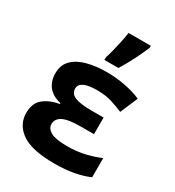

<svg xmlns="http://www.w3.org/2000/svg" viewBox="-192 -908 938 1030"><g transform="rotate(30 277.5 -393.0)"><path d="M410 -336V-233H328Q251 -233 218 -216Q185 -199 185 -166Q185 -139 215 -122Q245 -105 316 -105Q377 -105 430 -118Q483 -131 517 -147V-28Q480 -11 426 -0.5Q372 10 305 10Q164 10 101 -34Q38 -78 38 -151Q38 -211 74.5 -241Q111 -271 171 -282V-287Q119 -299 93 -331.5Q67 -364 67 -413Q67 -465 99 -496.5Q131 -528 185 -542Q239 -556 305 -556Q362 -556 419 -545Q476 -534 518 -515L472 -407Q436 -422 397.5 -434Q359 -446 309 -446Q200 -446 200 -395Q200 -363 232.5 -349.5Q265 -336 335 -336ZM259 -606V-621Q267 -645 274.5 -676Q282 -707 289 -739Q296 -771 299 -796H437V-784Q421 -745 398 -699Q375 -653 346 -606Z"/></g></svg>

Font: Noto IKEA Latin
Style: Bold
Weight: 700
Designer: Monotype Design Team
Foundry: Monotype Imaging Inc.
Version: Version 1.0